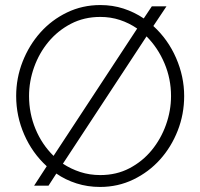

<svg xmlns="http://www.w3.org/2000/svg" viewBox="-20 -735 793 760"><path d="M639 -710 587 -632Q645 -579 677 -505.5Q709 -432 709 -355Q709 -283 683.5 -218Q658 -153 613.5 -103.5Q569 -54 508 -24.5Q447 5 376 5Q327 5 283 -9Q239 -23 203 -48L172 0H115L165 -77Q108 -129 76 -202Q44 -275 44 -355Q44 -426 69.5 -491Q95 -556 139.5 -606Q184 -656 245 -685.5Q306 -715 377 -715Q426 -715 469 -701Q512 -687 549 -662L581 -710ZM95 -355Q95 -286 120.5 -224.5Q146 -163 192 -118L523 -622Q491 -644 454.5 -656Q418 -668 377 -668Q313 -668 261 -641Q209 -614 172 -569.5Q135 -525 115 -469Q95 -413 95 -355ZM657 -355Q657 -423 631 -484.5Q605 -546 560 -591L229 -87Q261 -66 298 -54Q335 -42 377 -42Q441 -42 492.5 -69Q544 -96 580.5 -140.5Q617 -185 637 -241Q657 -297 657 -355Z"/></svg>

Font: Oxford Sans
Style: Regular
Weight: 300
Designer: Matt McInerney, Pablo Impallari, Rodrigo Fuenzalida
Foundry: Matt McInerney, Pablo Impallari, Rodrigo Fuenzalida
Version: Version 3.000g; ttfautohint (v1.5) -l 8 -r 28 -G 28 -x 14 -D